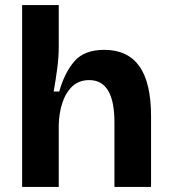

<svg xmlns="http://www.w3.org/2000/svg" viewBox="-20 -735 673 755"><path d="M67 0V-715H211V-551Q211 -510 205 -465Q199 -420 191 -375H213Q234 -450 273 -494.5Q312 -539 390 -539Q482 -539 528 -474.5Q574 -410 574 -277V0H430V-254Q430 -420 331 -420Q291 -420 265 -396Q239 -372 225.5 -331.5Q212 -291 211 -242V0Z"/></svg>

Font: Bricolage Grotesque 12pt Bricolage Grotesque 10pt Regular
Style: Bold
Weight: 700
Designer: Mathieu Triay
Foundry: Atelier Triay
Version: Version 1.001; ttfautohint (v1.8.4.7-5d5b);gftools[0.9.33.de